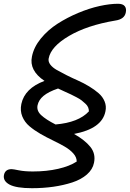

<svg xmlns="http://www.w3.org/2000/svg" viewBox="-59 -740 682 1009"><path d="M108.9 249Q26.4 249 -9 230Q-44.4 210.9 -38.1 179.2Q-31.7 148.9 2 148.9Q10.3 148.9 40 155Q69.8 161.1 113.8 161.1Q186.5 161.1 246.8 147.2Q307.1 133.3 344.2 108.9Q344.2 86.4 326.4 66.4Q308.6 46.4 280.8 30.3Q252.9 14.2 219.2 -2Q185.5 -18.1 153.3 -36.6Q121.1 -55.2 95.7 -76.7Q70.3 -98.1 58.1 -128.2Q45.9 -158.2 53.2 -193.8Q70.8 -275.9 174.8 -314.9Q93.3 -369.6 108.9 -442.9Q118.7 -492.2 155.5 -537.4Q192.4 -582.5 242.9 -615Q293.5 -647.5 351.6 -671.9Q409.7 -696.3 464.1 -708.3Q518.6 -720.2 561 -720.2Q586.4 -720.2 596.4 -707.8Q606.4 -695.3 602.1 -674.8Q595.7 -638.7 545.9 -631.8Q398.4 -606.9 303.5 -551Q208.5 -495.1 196.8 -433.1Q193.4 -416.5 205.3 -400.6Q217.3 -384.8 239.7 -372.1Q262.2 -359.4 291.3 -344.7Q320.3 -330.1 350.8 -316.7Q381.3 -303.2 409.7 -285.9Q438 -268.6 459.2 -250.2Q480.5 -231.9 490.7 -207Q501 -182.1 495.1 -154.8Q477.5 -64 330.1 -36.1Q387.2 -3.9 416 32Q444.8 67.9 435.1 115.2Q428.2 150.4 397.7 177Q367.2 203.6 320.6 218.8Q273.9 233.9 220.7 241.5Q167.5 249 108.9 249ZM138.2 -186Q132.8 -157.7 157.5 -134.8Q182.1 -111.8 232.9 -85.9Q354 -96.2 408.2 -154.8Q408.2 -166 404.1 -176Q399.9 -186 389.4 -195.6Q378.9 -205.1 369.9 -212.4Q360.8 -219.7 342.5 -229.2Q324.2 -238.8 313.5 -243.9Q302.7 -249 279.3 -259.5Q255.9 -270 246.1 -274.9Q195.8 -257.8 169.9 -236.3Q144 -214.8 138.2 -186Z"/></svg>

Font: Shantell Sans Irregular Bouncy
Style: Italic
Weight: 400
Italic angle: -11.31°
Designer: Stephen Nixon, Anya Danilova, Shantell Martin
Foundry: Arrow Type
Version: Version 1.006;[9816181b4]